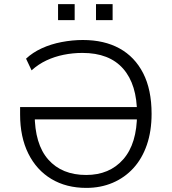

<svg xmlns="http://www.w3.org/2000/svg" viewBox="-20 -908 837 936"><path d="M401 8Q303 8 230.5 -35.5Q158 -79 118 -159.5Q78 -240 78 -350V-386H680V-326H125L149 -353Q149 -205 215.5 -130Q282 -55 400 -55Q514 -55 581 -131.5Q648 -208 648 -353Q648 -496 580.5 -573Q513 -650 382 -650Q335 -650 290.5 -641Q246 -632 206.5 -613.5Q167 -595 134 -565L107 -622Q139 -652 183.5 -672.5Q228 -693 280.5 -703Q333 -713 384 -713Q488 -713 562.5 -672Q637 -631 678 -551Q719 -471 719 -353Q719 -269 696 -202Q673 -135 630.5 -88.5Q588 -42 529.5 -17Q471 8 401 8ZM448 -810V-888H529V-810ZM263 -810V-888H344V-810Z"/></svg>

Font: Nunito Sans 8pt Light
Style: Regular
Weight: 300
Version: Version 3.101;gftools[0.9.27]